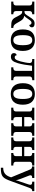

<svg xmlns="http://www.w3.org/2000/svg" viewBox="1792 -2380 828 4452"><g transform="rotate(90 2206.0 -154.0)"><path d="M17 0H311V-49H309C275 -49 237 -57 237 -115V-255C288 -255 305 -246 335 -190L385 -95C428 -14 482 0 589 0H628V-49H625C580 -49 553 -65 521 -121L467 -214C434 -272 395 -297 345 -301C368 -319 387 -343 422 -395C457 -448 479 -471 507 -471C537 -471 554 -448 559 -418C588 -422 614 -444 614 -481C614 -514 590 -542 528 -542C449 -542 419 -498 375 -428C341 -377 321 -344 305 -328C289 -313 271 -307 237 -307V-423C237 -479 276 -487 309 -487H311V-536H17V-487H32C66 -487 107 -479 107 -421V-116C107 -57 67 -49 32 -49H17Z M910 10C1075 10 1161 -82 1161 -270C1161 -457 1067 -548 913 -548C748 -548 662 -457 662 -270C662 -82 756 10 910 10ZM912 -49C826 -49 795 -125 795 -270C795 -415 825 -488 911 -488C997 -488 1028 -415 1028 -270C1028 -125 998 -49 912 -49Z M1293 7C1368 7 1409 -32 1445 -155C1470 -244 1491 -360 1504 -483H1623V-115C1623 -57 1584 -49 1551 -49H1542V0H1840V-49H1828C1793 -49 1753 -57 1753 -115V-421C1753 -479 1793 -487 1828 -487H1840V-536H1348V-487H1361C1405 -487 1441 -478 1441 -425C1441 -375 1419 -273 1404 -218C1370 -92 1340 -81 1306 -81C1278 -81 1262 -105 1262 -126C1237 -126 1211 -103 1211 -63C1211 -19 1240 7 1293 7Z M2157 10C2322 10 2408 -82 2408 -270C2408 -457 2314 -548 2160 -548C1995 -548 1909 -457 1909 -270C1909 -82 2003 10 2157 10ZM2159 -49C2073 -49 2042 -125 2042 -270C2042 -415 2072 -488 2158 -488C2244 -488 2275 -415 2275 -270C2275 -125 2245 -49 2159 -49Z M2477 0H2769V-49H2767C2733 -49 2695 -57 2695 -115V-249H2911V-115C2911 -57 2872 -49 2839 -49H2837V0H3129V-49H3116C3082 -49 3041 -57 3041 -115V-421C3041 -479 3082 -487 3116 -487H3129V-536H2837V-487H2839C2872 -487 2911 -479 2911 -421V-302H2695V-421C2695 -479 2733 -487 2767 -487H2769V-536H2477V-487H2490C2524 -487 2565 -479 2565 -421V-115C2565 -57 2524 -49 2490 -49H2477Z M3167 0H3459V-49H3457C3423 -49 3385 -57 3385 -115V-249H3601V-115C3601 -57 3562 -49 3529 -49H3527V0H3819V-49H3806C3772 -49 3731 -57 3731 -115V-421C3731 -479 3772 -487 3806 -487H3819V-536H3527V-487H3529C3562 -487 3601 -479 3601 -421V-302H3385V-421C3385 -479 3423 -487 3457 -487H3459V-536H3167V-487H3180C3214 -487 3255 -479 3255 -421V-115C3255 -57 3214 -49 3180 -49H3167Z M3869 240H3883C4073 240 4111 196 4181 2L4332 -412C4353 -470 4370 -487 4408 -487H4412V-536H4193V-487H4197C4241 -487 4265 -475 4265 -444C4265 -432 4260 -411 4255 -397L4189 -201C4181 -180 4164 -138 4160 -106C4156 -135 4143 -178 4124 -227L4054 -408C4049 -420 4044 -435 4044 -446C4044 -476 4066 -487 4104 -487H4107V-536H3840V-483H3843C3875 -483 3894 -475 3910 -437L4092 2C4059 110 4007 186 3869 186Z"/></g></svg>

Font: Noto Serif Semi
Style: Regular
Weight: 600
Designer: Monotype Design Team
Foundry: Monotype Imaging Inc.
Version: Version 1.002